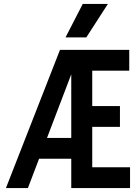

<svg xmlns="http://www.w3.org/2000/svg" viewBox="-20 -950 690 970"><path d="M10 0 283 -698H387L121 0ZM147 -148V-253H377V-148ZM340 0V-698H633V-593H446V-414H586V-309H446V-105H637V0ZM311 -761 398 -930H525L416 -761Z"/></svg>

Font: Azeret Mono Thin Medium
Style: Regular
Weight: 500
Version: Version 1.002